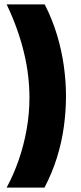

<svg xmlns="http://www.w3.org/2000/svg" viewBox="-20 -733 367 867"><path d="M10 -713H182Q217 -644 238 -573.5Q259 -503 268.5 -433.5Q278 -364 278 -299Q278 -232 268.5 -162Q259 -92 237.5 -22.5Q216 47 181 114H10Q41 57 64 -9Q87 -75 100 -147Q113 -219 113 -293Q113 -340 107 -391.5Q101 -443 88 -496.5Q75 -550 55.5 -604.5Q36 -659 10 -713Z"/></svg>

Font: Bricolage Grotesque 48pt Condensed ExtraBold ExtraBold
Style: Regular
Weight: 800
Version: Version 1.000;gftools[0.9.30]